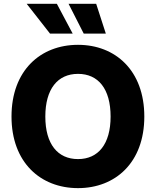

<svg xmlns="http://www.w3.org/2000/svg" viewBox="-20 -971 813 1001"><path d="M386.7 9.8C581.5 9.8 732.4 -123.5 732.4 -363.3C732.4 -603.5 581.5 -737.3 386.7 -737.3C190.9 -737.3 40 -603.5 40 -363.3C40 -124.5 190.9 9.8 386.7 9.8ZM386.7 -141.6C280.8 -141.6 216.3 -219.7 216.3 -363.3C216.3 -507.3 280.8 -585.9 386.7 -585.9C492.2 -585.9 556.6 -507.8 556.6 -363.3C556.6 -219.7 492.2 -141.6 386.7 -141.6ZM240.7 -795.9H358.9L276.4 -951.2H119.1ZM416.5 -795.9H531.7L481.4 -951.2H337.4Z"/></svg>

Font: Inter ExtraBold
Style: Regular
Weight: 800
Designer: Rasmus Andersson
Foundry: rsms
Version: Version 4.001;git-9221beed3